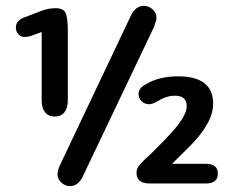

<svg xmlns="http://www.w3.org/2000/svg" viewBox="-20 -625 797 654"><path d="M122 -516V-283Q122 -257 133.5 -242.5Q145 -228 167 -228Q188 -228 199.5 -242.5Q211 -257 211 -283V-520Q211 -567 202.5 -582.5Q194 -598 166 -597Q156 -597 143.5 -594.5Q131 -592 121 -588L61 -565Q34 -554 34 -531Q34 -518 42.5 -508.5Q51 -499 63 -499Q68 -499 74.5 -500Q81 -501 89 -504ZM184 -62Q176 -45 176 -31Q176 -15 189 -3Q202 9 219 9Q246 9 262 -24L505 -534Q508 -543 510.5 -551Q513 -559 513 -565Q513 -581 500 -593Q487 -605 470 -605Q442 -605 426 -572ZM566 -67Q595 -96 621 -121.5Q647 -147 665.5 -171.5Q684 -196 695 -221Q706 -246 706 -272Q706 -365 586 -365Q555 -365 527.5 -358.5Q500 -352 477 -338Q452 -325 452 -305Q452 -290 462.5 -280Q473 -270 488 -270Q496 -270 507 -275Q529 -288 544 -293.5Q559 -299 576 -299Q616 -299 616 -263Q616 -247 603.5 -225Q591 -203 564.5 -173.5Q538 -144 497 -104Q474 -83 463 -71.5Q452 -60 448.5 -53Q445 -46 445 -37Q445 0 490 0H681Q722 0 722 -34Q722 -67 681 -67Z"/></svg>

Font: Beiruti
Style: Bold
Weight: 700
Designer: Arlette Boutros
Foundry: Boutros
Version: Version 1.41